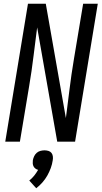

<svg xmlns="http://www.w3.org/2000/svg" viewBox="-20 -755 541 1023"><path d="M8 0 129 -735H224L331 -126Q332 -136 333.5 -146Q335 -156 336 -165L350 -276Q355 -317 361 -358.5Q367 -400 374 -441L423 -735H501L380 0H285L178 -609Q177 -599 175.5 -589Q174 -579 173 -570L159 -459Q154 -418 148 -376.5Q142 -335 135 -294L86 0ZM173 248 136 207Q151 195 162.5 180.5Q174 166 183 150Q175 148 168.5 143Q162 138 158.5 131Q155 124 154.5 115.5Q154 107 155 99Q157 88 162 77.5Q167 67 175.5 59.5Q184 52 195 49Q206 46 217 46Q228 46 238 49Q248 52 254 59.5Q260 67 261.5 77.5Q263 88 261 99Q258 120 250.5 140.5Q243 161 232 180.5Q221 200 206 217Q191 234 173 248Z"/></svg>

Font: Iosevka Curly Oblique
Style: Regular
Weight: 400
Italic angle: -9°
Monospace: yes
Designer: Belleve Invis
Foundry: Belleve Invis
Version: Version 11.1.0; ttfautohint (v1.8.3)